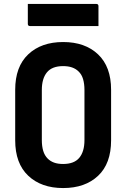

<svg xmlns="http://www.w3.org/2000/svg" viewBox="-20 -933 640 973"><path d="M300 -720Q411 -720 477 -657.5Q543 -595 543 -478V-222Q543 -104 477 -42Q411 20 300 20Q189 20 123 -42.5Q57 -105 57 -222V-478Q57 -595 123 -657.5Q189 -720 300 -720ZM192 -223Q192 -192 199 -168.5Q206 -145 222 -129Q235 -116 254 -109Q273 -102 300 -102Q356 -102 382 -133.5Q408 -165 408 -223V-477Q408 -508 401 -532Q394 -556 378 -571Q351 -598 300 -598Q244 -598 218 -566.5Q192 -535 192 -477ZM121 -913H468Q479 -913 479 -902V-801H132Q121 -801 121 -812Z"/></svg>

Font: Recursive Mn Lnr St
Style: Bold
Weight: 700
Monospace: yes
Version: Version 1.079;hotconv 1.0.112;makeotfexe 2.5.65598; ttfautoh